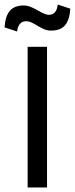

<svg xmlns="http://www.w3.org/2000/svg" viewBox="-43 -821 328 841"><path d="M-23 -701Q-20 -750 0 -773.5Q20 -797 61 -797Q76 -797 91 -791Q106 -785 125 -774Q156 -756 170 -756Q205 -756 210 -801L265 -783Q262 -734 242 -710.5Q222 -687 181 -687Q164 -687 150 -693Q136 -699 118 -710Q103 -719 93 -723.5Q83 -728 72 -728Q37 -728 32 -683ZM78 -616H163V0H78Z"/></svg>

Font: Athiti Medium
Style: Regular
Weight: 500
Designer: CadsonDemak Team
Foundry: CadsonDemak
Version: Version 1.032